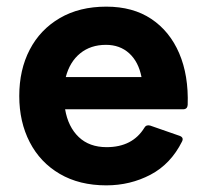

<svg xmlns="http://www.w3.org/2000/svg" viewBox="-20 -548 613 578"><path d="M300 10Q219 10 160 -24.5Q101 -59 69.5 -120Q38 -181 38 -259Q38 -338 69.5 -398.5Q101 -459 160 -493.5Q219 -528 300 -528Q380 -528 435.5 -491Q491 -454 519.5 -387.5Q548 -321 545 -232Q544 -219 531 -219H176Q185 -166 217 -135.5Q249 -105 301 -105Q379 -105 415 -164Q420 -173 432 -170L521 -139Q534 -134 528 -122Q494 -54 433 -22Q372 10 300 10ZM299 -413Q253 -413 221.5 -387.5Q190 -362 178 -316H406Q397 -362 369 -387.5Q341 -413 299 -413Z"/></svg>

Font: LINE Seed Sans
Style: Bold
Weight: 700
Designer: LINE VX Design & Dalton Maag Ltd & Sandoll Inc
Foundry: Dalton Maag Ltd
Version: Version 1.003